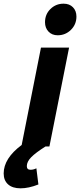

<svg xmlns="http://www.w3.org/2000/svg" viewBox="-95 -797 436 1045"><path d="M321 -707Q321 -664 291 -634.5Q261 -605 219 -605Q188 -605 169 -625Q150 -645 150 -676Q150 -719 179.5 -748Q209 -777 251 -777Q283 -777 302 -757.5Q321 -738 321 -707ZM128 -538H281L174 0H153Q99 34 75 58.5Q51 83 51 107Q51 127 71 127Q88 127 103 119L114 207Q61 228 17 228Q-27 228 -51 206.5Q-75 185 -75 147Q-75 65 23 -8Z"/></svg>

Font: Gontserrat SemiBold
Style: Italic
Weight: 600
Italic angle: -11.3°
Designer: Julieta Ulanovsky
Foundry: Julieta Ulanovsky
Version: Version 6.001